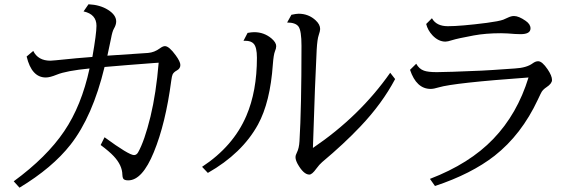

<svg xmlns="http://www.w3.org/2000/svg" viewBox="-20 -830 2670 894"><path d="M134.8 -592.8Q157.2 -547.4 214.8 -547.4Q223.1 -547.4 294.4 -554.7L329.1 -558.1L333.5 -558.6Q386.7 -563.5 410.2 -564.9Q429.2 -673.3 429.2 -710Q429.2 -763.7 369.1 -776.9L392.1 -810.1Q445.8 -807.6 482.9 -784.2Q521 -760.3 521 -730Q521 -714.4 510.3 -696.3Q502.9 -683.6 497.1 -651.4Q492.2 -625 480 -570.8Q550.8 -576.2 669.4 -583.5Q698.7 -585.9 724.6 -605Q738.3 -615.2 748 -615.2Q767.1 -615.2 797.9 -572.8Q819.8 -543 819.8 -527.3Q819.8 -510.3 802.7 -501.5Q788.6 -493.7 783.7 -483.4Q780.3 -476.6 777.3 -453.6Q751 -254.4 696.3 -121.6Q642.6 9.8 577.1 9.8Q558.6 9.8 553.7 1.5Q550.3 -3.9 549.8 -16.1Q549.3 -60.5 509.3 -103Q489.3 -124.5 448.7 -154.8L466.8 -190.9Q580.1 -107.9 604 -107.9Q615.7 -107.9 623 -120.6Q652.8 -173.3 680.7 -287.1Q707 -396 718.8 -538.1L697.3 -536.6Q567.4 -526.9 466.8 -518.1Q411.1 -287.6 308.6 -156.7Q224.1 -48.8 70.8 43.9L43.9 14.2Q197.3 -98.1 278.8 -218.8Q359.4 -337.4 397 -511.2Q288.6 -500.5 244.6 -482.4Q212.4 -469.2 193.4 -469.2Q127.4 -469.2 104 -566.9Z M1132.8 -676.8Q1151.9 -680.2 1163.6 -680.2Q1209 -680.2 1243.7 -651.4Q1266.1 -632.3 1266.1 -615.2Q1266.1 -604.5 1260.3 -591.3Q1253.9 -575.7 1250.5 -530.8Q1238.3 -354.5 1181.2 -250Q1107.4 -115.7 947.8 -24.9L920.9 -53.2Q1066.4 -148.9 1127 -290.5Q1176.3 -405.3 1176.3 -561Q1176.3 -610.4 1161.1 -626.5Q1148.9 -640.1 1122.1 -640.1Q1118.7 -640.1 1113.8 -640.1ZM1336.9 -761.2Q1359.9 -766.1 1370.1 -766.1Q1417 -766.1 1450.2 -734.9Q1470.7 -715.8 1470.7 -694.8Q1470.7 -686 1463.9 -666Q1457.5 -647.9 1454.6 -599.1Q1447.3 -463.9 1437 -141.1Q1654.8 -288.6 1796.9 -491.2L1819.8 -461.9Q1759.3 -347.7 1658.7 -241.7Q1582 -160.6 1480 -75.2Q1467.3 -64.5 1452.6 -44.4Q1433.1 -17.1 1420.4 -17.1Q1393.6 -17.1 1365.7 -66.9Q1356 -85 1356 -97.7Q1356 -107.9 1362.3 -119.6Q1372.6 -139.6 1374.5 -172.9Q1383.8 -325.7 1383.8 -617.2Q1383.8 -686.5 1370.1 -706.1Q1356.4 -725.1 1316.9 -725.1Z M1991.2 -745.1Q2011.7 -708 2065.4 -708Q2125 -708 2247.1 -723.6Q2302.7 -731 2323.2 -738.3Q2329.1 -740.2 2347.2 -749Q2360.8 -755.4 2373.5 -755.4Q2395.5 -755.4 2427.7 -732.9Q2450.2 -717.3 2450.2 -697.8Q2450.2 -670.9 2403.8 -670.9Q2382.8 -670.9 2343.3 -674.3Q2334 -675.3 2313 -675.3Q2241.7 -675.3 2186 -665Q2109.9 -650.9 2085.4 -643.1Q2064 -636.2 2054.2 -636.2Q2021.5 -636.2 1993.7 -665.5Q1971.7 -689 1964.4 -718.3ZM1918 -533.2Q1931.6 -508.8 1954.1 -501Q1972.7 -494.1 2014.2 -494.1Q2059.6 -494.1 2220.2 -501Q2262.2 -502.9 2356.9 -509.8Q2362.8 -510.3 2377.4 -511.2Q2432.1 -514.2 2460.4 -535.2Q2473.6 -544.9 2485.8 -544.9Q2504.4 -544.9 2529.8 -507.3Q2550.3 -477.1 2550.3 -457.5Q2550.3 -440.9 2524.4 -423.8Q2510.3 -414.6 2502.4 -402.8Q2499 -397.5 2484.4 -366.2Q2408.2 -203.1 2282.7 -104.5Q2174.3 -20 2005.4 36.1L1981.9 2.9Q2166.5 -67.9 2276.9 -183.1Q2388.7 -299.3 2440.9 -469.2Q2094.2 -444.3 2023.4 -423.3Q1999.5 -416 1985.4 -416Q1918.9 -416 1889.2 -504.9Z"/></svg>

Font: BIZ UDPMincho
Style: Regular
Weight: 400
Designer: TypeBank Co., Ltd.
Foundry: Morisawa Inc.
Version: Version 1.06